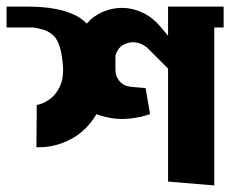

<svg xmlns="http://www.w3.org/2000/svg" viewBox="-62 -564 700 584"><path d="M618.2 -480.5H589.8V0L449.2 -11.7V-355.5L384.8 -419.9Q364.3 -435.5 342.8 -435.5Q325.2 -435.5 310.1 -425.8Q294.9 -416 289.1 -394.5V-351.6Q289.1 -331.1 302.2 -316.4Q315.4 -301.8 336.9 -299.8L380.9 -295.9L394.5 -216.8L381.8 -212.9Q370.1 -209 350.1 -205.6Q330.1 -202.1 309.6 -202.1Q290 -202.1 272 -205.6Q253.9 -209 242.2 -212.9L231.4 -216.8Q201.2 -166 154.3 -141.1Q107.4 -116.2 57.6 -116.2H48.8L49.8 -245.1Q55.7 -245.1 68.8 -250.5Q82 -255.9 95.7 -267.6Q109.4 -279.3 119.6 -299.8Q129.9 -320.3 129.9 -351.6Q129.9 -361.3 128.4 -375.5Q127 -389.6 124 -404.8Q121.1 -419.9 115.2 -433.6Q109.4 -447.3 100.6 -456.1Q85 -469.7 68.4 -474.1Q51.8 -478.5 40 -480.5H-42V-543.9H8.8H23.4Q40 -543.9 63 -542.5Q85.9 -541 110.8 -536.1Q135.7 -531.2 159.7 -521Q183.6 -510.7 202.1 -492.2L213.9 -504.9Q236.3 -523.4 260.3 -531.7Q284.2 -540 309.6 -540Q340.8 -540 371.1 -525.9Q401.4 -511.7 424.8 -484.4L449.2 -455.1V-543.9H618.2Z"/></svg>

Font: Shorif Bongobondhu ANSI V2
Style: Regular
Weight: 400
Designer: Shorif Uddin Shishir, Shorif art & Design, e-mail : shorifart@gmail.com, facebook : Shorif2001
Foundry: Lipighor Font Foundry
Version: Designed By Shorif Uddin Shishir | Build By Niladri Shekhar 